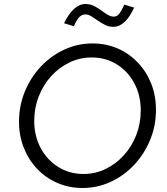

<svg xmlns="http://www.w3.org/2000/svg" viewBox="-20 -928 835 959"><path d="M392 11Q325 11 267 -14Q209 -39 166 -84Q123 -129 99 -189.5Q75 -250 75 -320Q75 -400 104 -470.5Q133 -541 183.5 -595Q234 -649 300.5 -680Q367 -711 442 -711Q510 -711 567.5 -686Q625 -661 668 -616Q711 -571 735 -511Q759 -451 759 -380Q759 -300 730 -229.5Q701 -159 650.5 -105Q600 -51 533.5 -20Q467 11 392 11ZM397 -59Q456 -59 507.5 -84Q559 -109 598.5 -152.5Q638 -196 660.5 -253.5Q683 -311 683 -376Q683 -452 651 -512Q619 -572 563.5 -606.5Q508 -641 438 -641Q379 -641 327 -616Q275 -591 235.5 -547.5Q196 -504 173.5 -446.5Q151 -389 151 -324Q151 -249 183 -189Q215 -129 271 -94Q327 -59 397 -59ZM349 -797 300 -812Q347 -908 407 -908Q430 -908 449 -898.5Q468 -889 485 -876.5Q502 -864 517.5 -854.5Q533 -845 548 -845Q563 -845 574 -857.5Q585 -870 601 -905L650 -890Q606 -794 546 -794Q524 -794 505 -803.5Q486 -813 469 -825Q452 -837 436.5 -846.5Q421 -856 406 -856Q389 -856 376 -842.5Q363 -829 349 -797Z"/></svg>

Font: Red Hat Text VF
Style: Italic
Weight: 400
Italic angle: -12°
Designer: Pentagram, MCKL
Foundry: Pentagram, MCKL
Version: Version 1.023